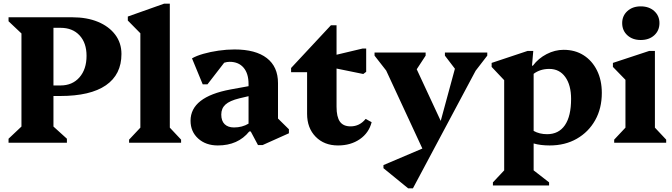

<svg xmlns="http://www.w3.org/2000/svg" viewBox="-20 -785 3697 1056"><path d="M27 0V-22L98 -89V-601L27 -668V-690H377Q458 -690 518.5 -665Q579 -640 613.5 -594.5Q648 -549 648 -488Q648 -375 562.5 -316Q477 -257 311 -257H274V-89L348 -22V0ZM313 -632H274V-315H313Q378 -315 417 -359.5Q456 -404 456 -478Q456 -549 417.5 -590.5Q379 -632 313 -632Z M690 0V-17L752 -83V-602L683 -672V-694L883 -765H914V-83L976 -17V0Z M1178 15Q1112 15 1070 -23Q1028 -61 1028 -121Q1028 -252 1248 -293L1347 -311V-323Q1347 -381 1319.5 -413Q1292 -445 1243 -445Q1228 -445 1213 -440L1121 -321H1095L1036 -464Q1060 -478 1098.5 -489Q1137 -500 1182 -506.5Q1227 -513 1270 -513Q1386 -513 1447.5 -465.5Q1509 -418 1509 -328V-133L1569 -74V-52L1424 13H1399L1359 -62H1351Q1289 15 1178 15ZM1197 -155Q1197 -120 1215.5 -102Q1234 -84 1267 -84Q1312 -84 1347 -105V-256L1296 -244Q1243 -231 1220 -210Q1197 -189 1197 -155Z M1839 15Q1763 15 1716 -33Q1669 -81 1669 -159V-388H1581V-411L1800 -646H1831V-484L1974 -518H1994V-390L1978 -378L1831 -408V-198Q1831 -142 1849.5 -116Q1868 -90 1908 -90Q1958 -90 1991 -131L2024 -113Q2009 -54 1959 -19.5Q1909 15 1839 15Z M2660 -479 2596 -396 2251 251H2225L2089 140V123L2303 32L2104 -397L2040 -479V-496H2321V-479L2272 -404L2404 -120L2482 -407L2427 -479V-496H2660Z M2691 235V218L2753 152V-344L2684 -417V-439L2882 -505H2913L2906 -424H2911Q2941 -464 2986.5 -487.5Q3032 -511 3080 -511Q3143 -511 3190 -481Q3237 -451 3263.5 -397.5Q3290 -344 3290 -274Q3290 -189 3253.5 -124Q3217 -59 3152.5 -22Q3088 15 3003 15Q2953 15 2915 4V152L3000 218V235ZM3001 -406Q2951 -406 2915 -379V-65Q2947 -47 2989 -47Q3053 -47 3087 -96.5Q3121 -146 3121 -241Q3121 -317 3089 -361.5Q3057 -406 3001 -406Z M3358 0V-17L3420 -83V-346L3351 -417V-439L3551 -505H3582V-83L3644 -17V0ZM3504 -565Q3459 -565 3430.5 -591Q3402 -617 3402 -658Q3402 -698 3430.5 -724Q3459 -750 3504 -750Q3550 -750 3578.5 -724Q3607 -698 3607 -658Q3607 -617 3578.5 -591Q3550 -565 3504 -565Z"/></svg>

Font: Platypi
Style: Bold
Weight: 700
Designer: David Sargent
Foundry: Bolt Cutter Type
Version: Version 1.200; ttfautohint (v1.8.4.7-5d5b)